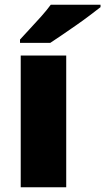

<svg xmlns="http://www.w3.org/2000/svg" viewBox="-20 -786 442 806"><path d="M258 0H67V-553H258ZM402 -756Q384 -742 357 -721.5Q330 -701 299 -679.5Q268 -658 239.5 -638.5Q211 -619 191 -606H64V-620Q81 -639 105 -664.5Q129 -690 153 -717Q177 -744 193 -766H402Z"/></svg>

Font: Noto Sans Armenian Black
Style: Regular
Weight: 900
Version: Version 2.007